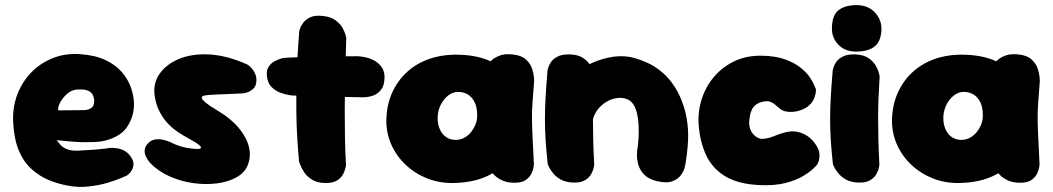

<svg xmlns="http://www.w3.org/2000/svg" viewBox="-20 -712 4102 748"><path d="M243 11Q177 -2 135.5 -28.5Q94 -55 71.5 -90.5Q49 -126 40.5 -166Q32 -206 31 -246Q30 -299 48.5 -346.5Q67 -394 102 -430Q137 -466 185.5 -485.5Q234 -505 292 -501Q351 -497 391 -478Q431 -459 455 -431Q479 -403 490 -371Q501 -339 502 -309Q503 -262 477.5 -221Q452 -180 389 -164Q373 -160 353 -159Q333 -158 312 -158Q291 -158 271 -159.5Q251 -161 235.5 -162.5Q220 -164 210.5 -165Q201 -166 201 -166Q205 -161 213 -150.5Q221 -140 238 -132Q255 -124 285 -125Q324 -127 348 -129Q372 -131 385 -132.5Q398 -134 402.5 -135Q407 -136 407 -136Q407 -136 415.5 -136Q424 -136 437.5 -134Q451 -132 465 -124.5Q479 -117 489 -102Q501 -85 500 -71.5Q499 -58 493 -48Q487 -38 480.5 -33Q474 -28 474 -28Q474 -28 453.5 -19Q433 -10 399.5 0Q366 10 325 14.5Q284 19 243 11ZM207 -282 310 -283Q310 -283 313.5 -283.5Q317 -284 323 -285.5Q329 -287 334.5 -290.5Q340 -294 343.5 -300.5Q347 -307 347 -317Q347 -333 340.5 -344Q334 -355 319.5 -360Q305 -365 279 -363Q264 -362 250.5 -353Q237 -344 226.5 -331Q216 -318 210.5 -304.5Q205 -291 207 -282Z M721 -134Q763 -128 763 -137Q763 -146 728 -165Q712 -174 694 -184.5Q676 -195 658.5 -208.5Q641 -222 626 -240Q611 -258 599.5 -281.5Q588 -305 583 -336Q575 -383 599.5 -421Q624 -459 674 -481Q724 -503 793 -500Q862 -497 943 -461Q943 -461 949.5 -456.5Q956 -452 963.5 -442.5Q971 -433 976 -419.5Q981 -406 978 -388Q975 -374 966.5 -366Q958 -358 948 -354Q938 -350 930.5 -349Q923 -348 923 -348Q923 -348 919 -348Q915 -348 908 -347.5Q901 -347 890.5 -346.5Q880 -346 867.5 -345.5Q855 -345 840 -344.5Q825 -344 808 -343Q789 -342 777.5 -340Q766 -338 766 -331.5Q766 -325 781 -312.5Q796 -300 831 -279Q881 -249 911 -212.5Q941 -176 950 -138.5Q959 -101 944 -66Q932 -38 900 -20.5Q868 -3 824.5 2.5Q781 8 733.5 1.5Q686 -5 641.5 -24.5Q597 -44 565 -77Q565 -77 559.5 -84Q554 -91 548.5 -102Q543 -113 543.5 -126.5Q544 -140 556 -153Q567 -165 581.5 -168Q596 -171 610 -168.5Q624 -166 633 -162.5Q642 -159 642 -159Q642 -159 648 -156Q654 -153 665 -148.5Q676 -144 690.5 -140Q705 -136 721 -134Z M1249 1Q1217 1 1196.5 -11.5Q1176 -24 1165 -41Q1154 -58 1149.5 -70.5Q1145 -83 1145 -83Q1141 -126 1138 -175.5Q1135 -225 1134.5 -277.5Q1134 -330 1135 -383.5Q1136 -437 1139 -489.5Q1142 -542 1146 -591Q1146 -591 1149 -601Q1152 -611 1161.5 -623.5Q1171 -636 1188.5 -644.5Q1206 -653 1236 -650Q1268 -647 1286.5 -633.5Q1305 -620 1314 -604Q1323 -588 1326 -576Q1329 -564 1329 -564Q1328 -526 1326.5 -479.5Q1325 -433 1324 -382Q1323 -331 1323 -277.5Q1323 -224 1324 -171Q1325 -118 1328 -69Q1328 -69 1326 -58.5Q1324 -48 1317 -34Q1310 -20 1294 -9.5Q1278 1 1249 1ZM1392 -333Q1313 -334 1243 -336.5Q1173 -339 1118 -340Q1118 -340 1104.5 -342Q1091 -344 1072 -351Q1053 -358 1038 -373Q1023 -388 1020 -414Q1017 -437 1026 -451Q1035 -465 1048.5 -472.5Q1062 -480 1072.5 -483Q1083 -486 1083 -486Q1091 -487 1113 -488Q1135 -489 1166 -490Q1197 -491 1233 -491.5Q1269 -492 1305 -492.5Q1341 -493 1373 -493Q1373 -493 1384 -492Q1395 -491 1411 -487Q1427 -483 1442.5 -473.5Q1458 -464 1468.5 -448Q1479 -432 1478 -407Q1477 -377 1463.5 -361Q1450 -345 1433.5 -339.5Q1417 -334 1404.5 -333.5Q1392 -333 1392 -333Z M1748 1Q1693 2 1645.5 -16.5Q1598 -35 1561.5 -69Q1525 -103 1505 -147.5Q1485 -192 1485 -242Q1486 -301 1506.5 -348Q1527 -395 1562.5 -428.5Q1598 -462 1645.5 -480Q1693 -498 1748 -499Q1834 -500 1890.5 -473.5Q1947 -447 1975 -391.5Q2003 -336 2003 -250Q2003 -200 1989.5 -155.5Q1976 -111 1946.5 -76.5Q1917 -42 1868 -21.5Q1819 -1 1748 1ZM1755 -167Q1772 -167 1787 -174.5Q1802 -182 1813.5 -195.5Q1825 -209 1832 -226Q1839 -243 1839 -262Q1839 -294 1829 -314Q1819 -334 1802.5 -344Q1786 -354 1764 -354Q1748 -354 1733.5 -345Q1719 -336 1708 -321.5Q1697 -307 1691 -289Q1685 -271 1685 -252Q1685 -228 1693.5 -208.5Q1702 -189 1718 -178Q1734 -167 1755 -167ZM1985 0Q1956 0 1937 -9Q1918 -18 1909 -27Q1900 -36 1900 -36Q1893 -109 1887 -177.5Q1881 -246 1881 -318Q1881 -390 1888 -470Q1888 -470 1897 -478.5Q1906 -487 1925.5 -495Q1945 -503 1976 -500Q2010 -497 2028 -481Q2046 -465 2052.5 -445.5Q2059 -426 2060 -411.5Q2061 -397 2061 -397Q2057 -346 2054.5 -311.5Q2052 -277 2052.5 -245Q2053 -213 2055 -173Q2057 -133 2060 -71Q2060 -71 2058.5 -60.5Q2057 -50 2050.5 -36Q2044 -22 2028.5 -11Q2013 0 1985 0Z M2536 -7Q2503 -16 2487 -34.5Q2471 -53 2466 -73Q2461 -93 2461.5 -107.5Q2462 -122 2462 -122Q2470 -172 2468 -222.5Q2466 -273 2449 -303Q2436 -324 2412.5 -329Q2389 -334 2363 -325Q2337 -316 2316 -294Q2296 -273 2289.5 -245.5Q2283 -218 2283 -192Q2283 -166 2281 -150Q2280 -129 2279.5 -119Q2279 -109 2279.5 -103Q2280 -97 2278 -86Q2278 -86 2277.5 -77.5Q2277 -69 2272 -57.5Q2267 -46 2253 -37Q2239 -28 2211 -26Q2189 -25 2171.5 -37.5Q2154 -50 2144 -62.5Q2134 -75 2134 -75Q2125 -87 2123 -99.5Q2121 -112 2121.5 -131.5Q2122 -151 2120 -183Q2114 -223 2113 -248Q2112 -273 2115.5 -291Q2119 -309 2128 -326.5Q2137 -344 2153 -368Q2176 -396 2210.5 -422Q2245 -448 2286 -466.5Q2327 -485 2370 -491Q2413 -497 2452 -486Q2474 -480 2502 -467.5Q2530 -455 2558.5 -431.5Q2587 -408 2611 -370Q2635 -332 2650 -276Q2661 -229 2661 -185Q2661 -141 2651 -76Q2651 -76 2648 -62Q2645 -48 2634 -31.5Q2623 -15 2600 -6Q2577 3 2536 -7ZM2208 -1Q2181 -3 2163 -13.5Q2145 -24 2134 -38Q2123 -52 2118.5 -62Q2114 -72 2114 -72Q2108 -126 2105.5 -168Q2103 -210 2103 -248.5Q2103 -287 2105.5 -332Q2108 -377 2113 -437Q2113 -437 2115.5 -447Q2118 -457 2126 -469.5Q2134 -482 2152 -491.5Q2170 -501 2200 -500Q2233 -499 2252 -486Q2271 -473 2280.5 -456.5Q2290 -440 2293 -427.5Q2296 -415 2296 -415Q2293 -367 2291.5 -328Q2290 -289 2290 -251Q2290 -213 2291 -169.5Q2292 -126 2295 -70Q2295 -70 2293 -59Q2291 -48 2283 -33.5Q2275 -19 2257.5 -9Q2240 1 2208 -1Z M2937 9Q2855 5 2805 -25.5Q2755 -56 2731 -107.5Q2707 -159 2702 -224Q2698 -276 2713.5 -325Q2729 -374 2761.5 -412.5Q2794 -451 2841 -473.5Q2888 -496 2948 -495Q3002 -494 3039 -480.5Q3076 -467 3100 -447.5Q3124 -428 3136.5 -408.5Q3149 -389 3154 -376Q3159 -363 3159 -363Q3159 -363 3158 -352Q3157 -341 3150 -325Q3143 -309 3124 -295Q3110 -285 3088.5 -279.5Q3067 -274 3046 -277Q3025 -280 3014 -293Q3012 -293 3007.5 -297.5Q3003 -302 2996.5 -307Q2990 -312 2980.5 -315.5Q2971 -319 2959 -317Q2939 -314 2927.5 -306Q2916 -298 2910 -286.5Q2904 -275 2902 -263.5Q2900 -252 2899 -243Q2897 -222 2904 -206Q2911 -190 2923 -181Q2935 -172 2947 -171Q2958 -171 2969.5 -173.5Q2981 -176 2992.5 -180.5Q3004 -185 3013 -188.5Q3022 -192 3027 -193Q3061 -204 3086 -198.5Q3111 -193 3128.5 -180Q3146 -167 3155 -153Q3172 -130 3172.5 -111.5Q3173 -93 3168.5 -82Q3164 -71 3164 -71Q3164 -71 3151.5 -58Q3139 -45 3112 -28Q3085 -11 3042 0.5Q2999 12 2937 9Z M3319 -1Q3292 -3 3274 -13.5Q3256 -24 3245 -38Q3234 -52 3229.5 -62Q3225 -72 3225 -72Q3219 -126 3216.5 -168Q3214 -210 3214 -248.5Q3214 -287 3216.5 -332Q3219 -377 3224 -437Q3224 -437 3226.5 -447Q3229 -457 3237 -469.5Q3245 -482 3263 -491.5Q3281 -501 3311 -500Q3344 -499 3363 -486Q3382 -473 3391.5 -456.5Q3401 -440 3404 -427.5Q3407 -415 3407 -415Q3404 -367 3402.5 -328Q3401 -289 3401 -251Q3401 -213 3402 -169.5Q3403 -126 3406 -70Q3406 -70 3404 -59Q3402 -48 3394 -33.5Q3386 -19 3368.5 -9Q3351 1 3319 -1ZM3318 -511Q3274 -510 3247.5 -536.5Q3221 -563 3221 -600Q3221 -653 3247 -672.5Q3273 -692 3317 -692Q3361 -692 3387.5 -664.5Q3414 -637 3414 -600Q3414 -576 3406 -556Q3398 -536 3377 -524Q3356 -512 3318 -511Z M3718 1Q3663 2 3615.5 -16.5Q3568 -35 3531.5 -69Q3495 -103 3475 -147.5Q3455 -192 3455 -242Q3456 -301 3476.5 -348Q3497 -395 3532.5 -428.5Q3568 -462 3615.5 -480Q3663 -498 3718 -499Q3804 -500 3860.5 -473.5Q3917 -447 3945 -391.5Q3973 -336 3973 -250Q3973 -200 3959.5 -155.5Q3946 -111 3916.5 -76.5Q3887 -42 3838 -21.5Q3789 -1 3718 1ZM3725 -167Q3742 -167 3757 -174.5Q3772 -182 3783.5 -195.5Q3795 -209 3802 -226Q3809 -243 3809 -262Q3809 -294 3799 -314Q3789 -334 3772.5 -344Q3756 -354 3734 -354Q3718 -354 3703.5 -345Q3689 -336 3678 -321.5Q3667 -307 3661 -289Q3655 -271 3655 -252Q3655 -228 3663.5 -208.5Q3672 -189 3688 -178Q3704 -167 3725 -167ZM3955 0Q3926 0 3907 -9Q3888 -18 3879 -27Q3870 -36 3870 -36Q3863 -109 3857 -177.5Q3851 -246 3851 -318Q3851 -390 3858 -470Q3858 -470 3867 -478.5Q3876 -487 3895.5 -495Q3915 -503 3946 -500Q3980 -497 3998 -481Q4016 -465 4022.5 -445.5Q4029 -426 4030 -411.5Q4031 -397 4031 -397Q4027 -346 4024.5 -311.5Q4022 -277 4022.5 -245Q4023 -213 4025 -173Q4027 -133 4030 -71Q4030 -71 4028.5 -60.5Q4027 -50 4020.5 -36Q4014 -22 3998.5 -11Q3983 0 3955 0Z"/></svg>

Font: Sour Gummy Black
Style: Regular
Weight: 900
Version: Version 1.000